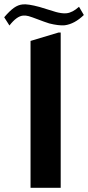

<svg xmlns="http://www.w3.org/2000/svg" viewBox="-57 -891 418 911"><path d="M-12.2 -770 -37.1 -809.1Q-11.2 -839.4 9 -853.8Q29.3 -868.2 50.8 -870.1Q74.7 -873 130.9 -857.9Q145.5 -853.5 172.1 -845.2Q198.7 -836.9 208.7 -834Q218.8 -831.1 233.2 -828.9Q247.6 -826.7 258.8 -828.1Q287.1 -831.1 317.9 -858.9L340.8 -819.8Q296.9 -777.3 250 -771Q221.7 -768.6 176.8 -779.8Q152.3 -787.6 122.6 -799.1Q92.8 -810.5 78.6 -814.5Q64.5 -818.4 51.8 -816.9Q22 -814 -12.2 -770ZM231 -736.8V0H87.9V-696.8L221.2 -736.8Z"/></svg>

Font: Laureen pro
Style: Bold
Weight: 700
Designer: Ahmed zaza
Foundry: zazatype
Version: Version 1.000